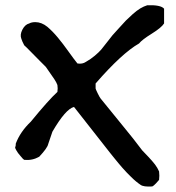

<svg xmlns="http://www.w3.org/2000/svg" viewBox="-20 -602 668 729"><path d="M558 106Q525 108 514 100Q505 94 496 86.5Q487 79 477.5 69.5Q468 60 462 54Q456 48 445 35.5Q434 23 430.5 18.5Q427 14 414.5 -1Q402 -16 400 -19Q383 -40 261 -196Q229 -188 179 -102Q178 -100 172 -81.5Q166 -63 163 -55Q160 -40 129 -7Q103 8 72 5Q70 3 67 1Q65 -1 57.5 -10Q50 -19 48.5 -21Q47 -23 41.5 -32Q36 -41 38 -44Q40 -47 40 -57Q57 -102 97 -140Q165 -223 198 -253Q200 -267 198 -279Q195 -288 186.5 -301Q178 -314 167.5 -328.5Q157 -343 154 -348Q151 -351 131 -371Q111 -391 94.5 -408Q78 -425 72 -430Q64 -445 61 -455Q55 -470 65 -489.5Q75 -509 91 -513Q100 -518 114 -518Q138 -518 160 -500Q180 -483 199.5 -459.5Q219 -436 240 -406.5Q261 -377 274 -361Q293 -358 306 -367Q324 -377 340 -390.5Q356 -404 364.5 -414Q373 -424 387 -442.5Q401 -461 407 -468Q411 -472 430.5 -494Q450 -516 458 -524Q466 -532 482.5 -547Q499 -562 512.5 -570Q526 -578 539 -582Q590 -584 603 -569V-513Q593 -497 556 -474Q519 -451 508 -437Q443 -400 343 -285V-266Q343 -264 350.5 -248.5Q358 -233 362 -228Q380 -205 436 -137Q492 -69 520 -31Q524 -27 541.5 -8.5Q559 10 568.5 22.5Q578 35 584 49Q586 65 584 81Q581 85 572 94.5Q563 104 558 106Z"/></svg>

Font: Excalifont
Style: Regular
Weight: 400
Designer: Your Own Font Foundry (Virgil); Ján Filípek / DizajnDesign (Excalifont, modifications)
Foundry: Your Own Font Foundry (Virgil); Ján Filípek / DizajnDesign (Excalifont, modifications)
Version: Version 1.000;Glyphs 3.2 (3227)